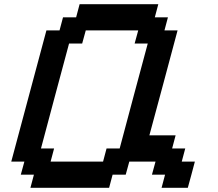

<svg xmlns="http://www.w3.org/2000/svg" viewBox="-20 -895 1040 915"><path d="M750 0H875Q880.9 -21 892.1 -62.5Q903.3 -104 908.7 -125H846.2L862.8 -187.5H800.3L816.9 -250H691.9Q714.4 -333.5 759.3 -500Q804.2 -666.5 826.2 -750H763.7L780.3 -812.5H717.8L734.4 -875H359.4L342.8 -812.5H280.3L263.7 -750H201.2Q173.3 -646 117.4 -437.5Q61.5 -229 33.7 -125H96.2L79.1 -62.5H141.6L125 0H500L516.6 -62.5H579.1L596.2 -125H721.2L704.1 -62.5H766.6ZM471.2 -125H221.2L237.8 -187.5H175.3Q197.3 -270.5 241.9 -437.3Q286.6 -604 309.1 -687.5H371.6L388.7 -750H638.7L621.6 -687.5H684.1Q661.6 -604 616.9 -437.3Q572.3 -270.5 550.3 -187.5H487.8Z"/></svg>

Font: Faithful 32x
Style: Oblique
Weight: 400
Foundry: Faithful Resource Pack
Version: Version 1.0; January 27, 2023